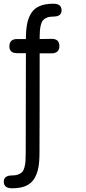

<svg xmlns="http://www.w3.org/2000/svg" viewBox="-50 -762 460 1022"><path d="M86.9 51.8 87.9 -479H41Q0 -479 0 -515.1Q0 -554.2 41 -554.2H87.9Q87.9 -601.1 94 -633.5Q100.1 -666 116 -691.7Q131.8 -717.3 160.9 -729.7Q189.9 -742.2 233.9 -742.2Q277.8 -742.2 277.8 -707Q277.8 -673.8 233.9 -673.8Q214.4 -673.8 200.9 -668.7Q187.5 -663.6 179.7 -655Q171.9 -646.5 167.7 -630.4Q163.6 -614.3 162.4 -597.7Q161.1 -581.1 161.1 -554.2Q192.9 -554.2 225.1 -555.2Q266.1 -555.2 266.1 -517.1Q266.1 -478 223.1 -478H161.1Q161.1 -282.2 160.9 -168.9Q160.6 -55.7 160.4 -13.7Q160.2 28.3 160.2 51.8Q160.2 98.6 154.1 131.1Q147.9 163.6 132.1 189.5Q116.2 215.3 87.2 227.8Q58.1 240.2 14.2 240.2Q-29.8 240.2 -29.8 205.1Q-29.8 171.9 14.2 171.9Q33.7 171.9 47.1 166.7Q60.5 161.6 68.4 153.1Q76.2 144.5 80.3 128.4Q84.5 112.3 85.7 95.5Q86.9 78.6 86.9 51.8Z"/></svg>

Font: BPreplay
Style: Regular
Weight: 400
Designer: Magenta/George Triantafyllakos
Foundry: Magenta/George Triantafyllakos
Version: Version 1.00